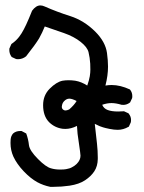

<svg xmlns="http://www.w3.org/2000/svg" viewBox="-20 -413 540 722"><path d="M19.5 124.5Q19.5 118.2 20 111.8Q21 98.1 29.3 88.9Q40 79.6 56.2 79.6Q58.1 79.6 61 79.6L78.6 88.9Q86.4 109.9 88.9 132.8Q91.3 153.3 123 185.1Q151.9 214.4 170.9 219.7Q186.5 224.6 206.5 224.6Q221.2 224.6 228.5 223.1Q235.8 221.7 240.7 220.2Q245.6 218.8 250 216.3Q260.3 211.4 268.6 203.1Q282.7 189 282.7 172.4Q282.7 170.4 281.2 157.7Q279.8 145 276.4 123.5Q270.5 88.4 269.5 60.5Q247.1 71.8 225.6 71.8Q220.7 71.8 215.8 71.3Q186 67.4 164.6 46.4Q142.1 23.4 142.1 -17.6Q142.1 -54.7 167 -79.6Q191.9 -104.5 214.8 -109.4Q226.1 -111.3 238 -111.3Q250 -111.3 263.2 -109.4Q286.1 -105.5 308.1 -91.3Q315.4 -112.3 317.6 -126Q319.8 -139.6 319.8 -151.1Q319.8 -162.6 319.3 -173.3Q317.9 -196.3 313 -216.3Q308.6 -235.4 283.4 -255.4Q258.3 -275.4 220.7 -288.6L148.4 -313.5Q139.2 -290.5 127 -268.6Q112.8 -245.1 78.1 -201.2Q64.5 -190.4 47.9 -190.4Q41.5 -190.4 39.6 -191.4L23.9 -198.7Q18.6 -206.1 16.8 -212.6Q15.1 -219.2 15.1 -223.1Q15.1 -227.1 15.1 -230L22.9 -247.6Q33.2 -254.4 40.3 -261.5Q47.4 -268.6 52.2 -274.9Q57.1 -281.2 61 -287.6Q69.3 -300.8 78.6 -320.8Q87.9 -340.8 100.6 -372.6Q115.2 -392.6 131.8 -392.6Q139.6 -392.6 147.9 -388.7Q194.3 -368.2 244.1 -352.5Q295.9 -335.9 337.9 -294.4Q376.5 -255.9 382.3 -213.9Q386.2 -185.1 386.2 -162.6Q386.2 -129.4 376.5 -91.3Q388.7 -93.3 399.9 -93.3Q432.1 -93.3 468.3 -76.7L469.2 -75.7Q477.5 -65.4 477.5 -51.3Q477.5 -45.4 476.6 -43.5L469.2 -27.8Q461.4 -22 455.1 -20.3Q448.7 -18.6 444.8 -18.6Q439 -18.6 437 -19Q415.5 -25.4 399.4 -25.4Q382.8 -25.4 364.3 -19Q370.1 -4.9 385 0.7Q399.9 6.3 424.3 6.3Q434.1 6.3 446.3 5.4L463.4 13.2L463.9 14.2Q472.7 24.9 472.7 37.6Q472.7 44.4 471.7 47.4L464.4 63.5L462.9 64Q443.8 75.2 422.4 75.2Q409.2 75.2 392.3 71.8Q375.5 68.4 367.7 65.9Q359.9 63.5 355 61.5Q345.7 57.6 336.4 52.7L344.7 127Q347.7 154.8 347.7 178.7Q347.7 181.6 347.7 185.1Q347.2 212.4 334.5 231.4Q322.3 250 299.8 264.9Q277.3 279.8 241.7 285.2Q211.9 289.6 181.2 289.6Q170.4 289.6 168.9 289.6Q142.6 284.2 120.1 272Q95.2 258.3 69.3 231.2Q43.5 204.1 30.3 175.8Q19.5 151.9 19.5 124.5ZM221.7 -33.2Q215.3 -26.9 213.4 -18.1Q212.4 -14.6 212.4 -11.7Q212.4 -4.4 217.8 -0.5Q221.2 2.4 226.1 2.4Q231.9 2.4 240.2 -1.5Q258.8 -17.6 268.1 -33.2Q251 -42 240.7 -42Q230.5 -42 221.7 -33.2Z"/></svg>

Font: Bakudai
Style: Medium
Weight: 500
Version: Version 1.48